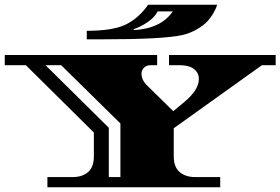

<svg xmlns="http://www.w3.org/2000/svg" viewBox="-34 -790 1183 810"><path d="M679 -515V-558H1129V-515H1071L699 -249V-131Q699 -85 724 -64Q749 -43 789 -43H895V0H166V-43H273Q313 -43 337.5 -64Q362 -85 362 -131V-231L75 -515H-14V-558H629V-515H602Q584 -515 573.5 -504.5Q563 -494 563 -479Q563 -451 589 -427L697 -321L744 -360Q805 -411 805 -457Q805 -483 784 -499Q763 -515 724 -515ZM474 -43V-269L224 -515H158L425 -251V-43ZM386 -624H332V-660Q441 -660 495.5 -686Q550 -712 591 -770H882Q879 -757 867 -736Q855 -715 840 -699Q825 -683 797 -666.5Q769 -650 734 -642Q656 -624 386 -624ZM530 -667V-663Q645 -669 695 -742H631Q619 -717 588.5 -696.5Q558 -676 530 -667Z"/></svg>

Font: Diplomata SC
Style: Regular
Weight: 400
Width: 7
Designer: Eduardo Rodriguez Tunni
Foundry: Eduardo Rodriguez Tunni
Version: Version 1.001